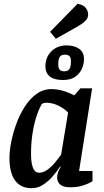

<svg xmlns="http://www.w3.org/2000/svg" viewBox="-20 -984 552 1015"><path d="M148 11Q90 11 60 -29.5Q30 -70 30 -150Q30 -185 39 -232Q48 -279 66 -328.5Q84 -378 110.5 -419.5Q137 -461 172.5 -487Q208 -513 252 -513Q276 -513 299.5 -507.5Q323 -502 342 -494Q361 -486 373 -480L405 -517H467L398 -80H469V-26Q467 -24 452 -16.5Q437 -9 412 -1.5Q387 6 351 6Q314 6 298 -8.5Q282 -23 282 -45Q282 -59 287 -73Q292 -87 301 -102L298 -104Q280 -76 256.5 -49.5Q233 -23 205.5 -6Q178 11 148 11ZM187 -71Q209 -71 230.5 -86.5Q252 -102 270.5 -124.5Q289 -147 303 -166L340 -389Q319 -411 287.5 -426Q256 -441 225 -441Q215 -441 210 -439Q205 -437 201 -434Q184 -405 171 -363Q158 -321 151 -272.5Q144 -224 144 -171Q144 -124 154 -97.5Q164 -71 187 -71ZM313 -561Q267 -561 243.5 -579.5Q220 -598 220 -634Q220 -681 251.5 -712.5Q283 -744 332 -744Q373 -744 398.5 -726Q424 -708 424 -670Q424 -645 412.5 -619.5Q401 -594 376.5 -577.5Q352 -561 313 -561ZM320 -607Q339 -607 347 -619Q355 -631 355 -661Q355 -681 346.5 -688Q338 -695 323 -695Q303 -695 295.5 -683Q288 -671 288 -642Q288 -624 295.5 -615.5Q303 -607 320 -607ZM275 -779 245 -816 390 -964Q422 -958 434 -941.5Q446 -925 446 -907Q446 -891 435.5 -878.5Q425 -866 408 -855Q391 -844 371 -833Z"/></svg>

Font: Faustina Light SemiBold
Style: Italic
Weight: 600
Italic angle: -8°
Version: Version 1.200